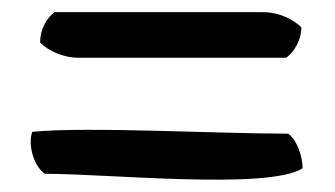

<svg xmlns="http://www.w3.org/2000/svg" viewBox="-20 -433 551 316"><path d="M478 -156C422 -120 158 -147 54 -147C38 -157 25 -191 33 -216C121 -225 336 -213 454 -213C467 -205 478 -178 478 -156ZM476 -388C476 -367 464 -347 451 -338H109C83 -338 59 -350 46 -363C46 -385 57 -404 70 -413H413C439 -413 463 -401 476 -388Z"/></svg>

Font: Snowfall
Style: Rev
Weight: 400
Designer: Jasper
Foundry: Cannot Into Space Fonts
Version: Version 0.9